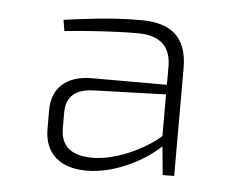

<svg xmlns="http://www.w3.org/2000/svg" viewBox="-35 -642 514 417"><g transform="rotate(5 221.5 -434.0)"><path d="M257 -602C188 -602 136 -594 89 -588L93 -564C144 -569 202 -573 252 -573C308 -573 325 -544 325 -506V-467H161C106 -467 75 -438 75 -390V-349C75 -295 110 -266 167 -266C233 -266 297 -304 327 -333L333 -271H358V-506C358 -576 320 -602 257 -602ZM175 -295C131 -296 108 -314 108 -354V-388C108 -421 127 -440 168 -441L325 -446V-355C287 -322 224 -294 175 -295Z"/></g></svg>

Font: Exo 2 Extra Light
Style: Regular
Weight: 250
Designer: Natanael Gama
Version: Version 1.001;PS 001.001;hotconv 1.0.88;makeotf.lib2.5.64775